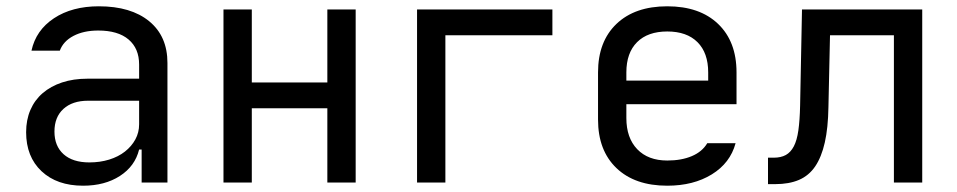

<svg xmlns="http://www.w3.org/2000/svg" viewBox="-20 -580 3040 610"><path d="M63 -160Q63 -199 76.5 -230.5Q90 -262 115.5 -284Q141 -306 177 -318Q213 -330 258 -330H422V-375Q422 -426 388.5 -454.5Q355 -483 292 -483Q246 -483 213.5 -466Q181 -449 170 -419H80Q94 -484 151.5 -522Q209 -560 294 -560Q396 -560 454 -512.5Q512 -465 512 -380V0H430V-105H422Q409 -52 361 -21Q313 10 244 10Q161 10 112 -36Q63 -82 63 -160ZM264 -64Q298 -64 327 -73Q356 -82 377 -98.5Q398 -115 410 -137Q422 -159 422 -185V-260H260Q210 -260 181.5 -234Q153 -208 153 -162Q153 -116 182 -90Q211 -64 264 -64Z M780 -550V-318H1020V-550H1110V0H1020V-236H780V0H690V-550Z M1735 -550V-468H1395V0H1305V-550Z M2100 10Q1997 10 1938.5 -46Q1880 -102 1880 -200V-350Q1880 -448 1938.5 -504Q1997 -560 2100 -560Q2203 -560 2261.5 -504Q2320 -448 2320 -350V-249H1970V-205Q1970 -142 2004.5 -106Q2039 -70 2100 -70Q2145 -70 2178 -84Q2211 -98 2227 -125H2317Q2300 -62 2241.5 -26Q2183 10 2100 10ZM2230 -324V-350Q2230 -412 2196 -446Q2162 -480 2100 -480Q2038 -480 2004 -446Q1970 -412 1970 -350V-324Z M2528 -550H2910V0H2820V-468H2617L2612 -240Q2611 -174 2600.5 -127.5Q2590 -81 2570 -51.5Q2550 -22 2518.5 -8.5Q2487 5 2443 5H2420V-79H2438Q2461 -79 2476.5 -87.5Q2492 -96 2502 -115Q2512 -134 2516.5 -166Q2521 -198 2522 -244Z"/></svg>

Font: JetBrainsMono NF
Style: Regular
Weight: 400
Monospace: yes
Designer: Philipp Nurullin, Konstantin Bulenkov
Foundry: JetBrains
Version: Version 1.0.2; ttfautohint (v1.8.3)